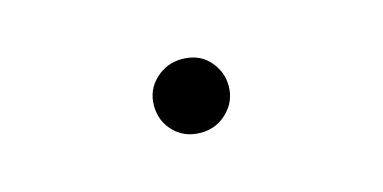

<svg xmlns="http://www.w3.org/2000/svg" viewBox="-31 -217 648 325"><g transform="rotate(-15 293.0 -54.5)"><path d="M293 -119.1Q321.8 -119.1 338.9 -101.6Q358.4 -81.5 358.4 -54.7Q358.4 -27.8 338.9 -8.8Q319.8 9.8 293 9.8Q265.1 9.8 247.1 -7.8Q227.5 -26.9 227.5 -54.7Q227.5 -82.5 247.1 -100.8Q266.6 -119.1 293 -119.1Z"/></g></svg>

Font: Simply Mono
Style: Book
Weight: 400
Designer: Wojciech Kalinowski "wmk69" (wmk69@o2.pl)
Foundry: Wojciech Kalinowski "wmk69" (wmk69@o2.pl)
Version: Version 1.0.0